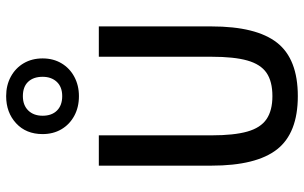

<svg xmlns="http://www.w3.org/2000/svg" viewBox="-199 -763 970 612"><g transform="rotate(-90 286.0 -457.0)"><path d="M285.6 7.3Q168 7.3 116 -58.8Q64 -125 64 -268.1V-627H160.6V-267.1Q160.6 -196.3 172.6 -153.8Q184.6 -111.3 212.2 -92.5Q239.7 -73.7 285.6 -73.7Q332.5 -73.7 359.9 -92.5Q387.2 -111.3 399.2 -153.8Q411.1 -196.3 411.1 -267.1V-627H507.8V-268.1Q507.8 -125 455.8 -58.8Q403.8 7.3 285.6 7.3ZM285.6 -690.4Q250 -690.4 222.7 -705.3Q195.3 -720.2 179.9 -746.3Q164.6 -772.5 164.6 -806.2Q164.6 -858.9 199 -890.6Q233.4 -922.4 285.6 -922.4Q320.3 -922.4 347.7 -907.5Q375 -892.6 390.4 -866.5Q405.8 -840.3 405.8 -806.2Q405.8 -772 390.1 -745.8Q374.5 -719.7 347.2 -705.1Q319.8 -690.4 285.6 -690.4ZM285.6 -743.7Q314.9 -743.7 331.1 -761Q347.2 -778.3 347.2 -806.2Q347.2 -835.4 331.3 -852.3Q315.4 -869.1 285.6 -869.1Q256.8 -869.1 240 -852.1Q223.1 -835 223.1 -806.2Q223.1 -776.9 239.7 -760.3Q256.3 -743.7 285.6 -743.7Z"/></g></svg>

Font: Anaheim SemiBold
Style: Regular
Weight: 600
Version: Version 2.001